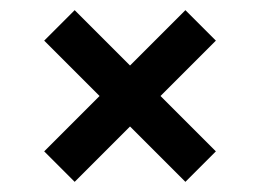

<svg xmlns="http://www.w3.org/2000/svg" viewBox="-20 -485 513 378"><path d="M127 -127 236 -236 345 -127 405 -187 296 -296 405 -405 345 -465 236 -356 127 -465 67 -405 176 -296 67 -187Z"/></svg>

Font: Berkshire Swash
Style: Regular
Weight: 700
Designer: Astigmatic (AOETI)
Foundry: Astigmatic (AOETI)
Version: Version 1.000